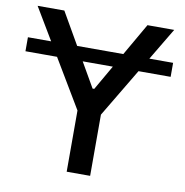

<svg xmlns="http://www.w3.org/2000/svg" viewBox="-81 -804 849 882"><g transform="rotate(10 343.5 -363.5)"><path d="M682.2 -577.4H571.4L660.9 -727.3H536.2L449.9 -577.4H234.7L148.4 -727.3H23.8L113.3 -577.4H5V-512.1H152.3L287.6 -285.5V0H397V-285.5L532.3 -512.1H682.2ZM272 -512.1H412.6L346.2 -396.7H338.4Z"/></g></svg>

Font: Magic Ui Pro Medium
Style: Regular
Weight: 500
Designer: Stefan Endress, Andreas Faust
Version: Version 1.000;FEAKit 1.0